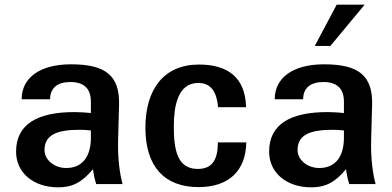

<svg xmlns="http://www.w3.org/2000/svg" viewBox="-20 -790 1681 824"><path d="M370 -199C370 -116 332 -69 264 -69C214 -69 171 -103 171 -146C171 -213 227 -233 323 -233C340 -233 354 -232 370 -230ZM49 -139C49 -49 123 14 230 14C290 14 332 -7 379 -64C382 -42 385 -25 393 0H506C496 -37 484 -102 487 -195L491 -340C494 -465 434 -514 285 -514C152 -514 73 -457 73 -364H195C195 -412 226 -438 282 -438C340 -438 370 -410 370 -354V-305C347 -307 325 -309 300 -309C140 -309 49 -257 49 -139Z M604 -242C604 -76 685 13 832 13C962 13 1035 -57 1037 -179H915C915 -109 894 -65 829 -65C741 -65 726 -146 726 -247C726 -328 740 -434 831 -434C891 -434 911 -387 916 -330H1036C1033 -458 957 -513 834 -513C681 -513 604 -404 604 -242Z M1456 -199C1456 -116 1418 -69 1350 -69C1300 -69 1257 -103 1257 -146C1257 -213 1313 -233 1409 -233C1426 -233 1440 -232 1456 -230ZM1135 -139C1135 -49 1209 14 1316 14C1376 14 1418 -7 1465 -64C1468 -42 1471 -25 1479 0H1592C1582 -37 1570 -102 1573 -195L1577 -340C1580 -465 1520 -514 1371 -514C1238 -514 1159 -457 1159 -364H1281C1281 -412 1312 -438 1368 -438C1426 -438 1456 -410 1456 -354V-305C1433 -307 1411 -309 1386 -309C1226 -309 1135 -257 1135 -139ZM1425 -770 1331 -593H1398L1545 -770Z"/></svg>

Font: Perun SemiBold
Style: Regular
Weight: 600
Foundry: Copyright (c) Stefan Peev, Context Ltd, 2016
Version: Version 1.089